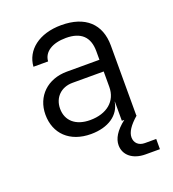

<svg xmlns="http://www.w3.org/2000/svg" viewBox="-138 -665 875 972"><g transform="rotate(-20 300.0 -179.5)"><path d="M256 10C350 10 413 -34 424 -103H425V0H438C388 39 367 76 367 111C367 164 411 201 480 201H557V146H496C462 146 442 125 442 96C442 68 462 37 505 0H503V-377C503 -493 431 -560 302 -560C181 -560 104 -497 98 -410H177C180 -460 228 -491 302 -491C383 -491 424 -452 424 -375V-329H249C144 -329 72 -260 72 -161C72 -59 142 10 256 10ZM276 -58C199 -58 152 -99 152 -164C152 -224 194 -266 256 -266H424V-183C424 -106 366 -58 276 -58Z"/></g></svg>

Font: JetBrains Mono Light
Style: Regular
Weight: 336
Monospace: yes
Designer: Philipp Nurullin, Konstantin Bulenkov
Foundry: JetBrains
Version: Version 2.305